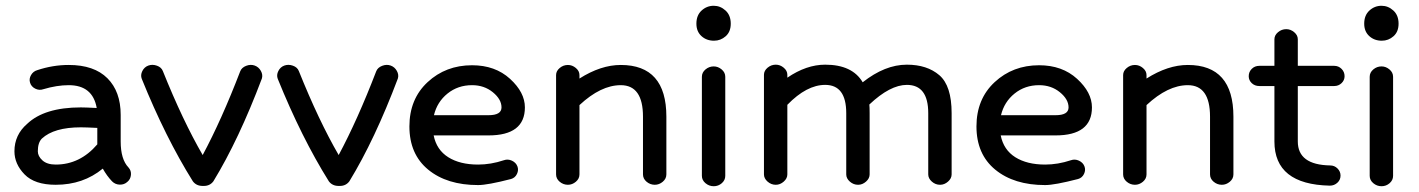

<svg xmlns="http://www.w3.org/2000/svg" viewBox="-20 -631 4915 665"><path d="M173 9Q100 9 65 -27Q30 -63 30 -107Q30 -164 74 -202Q134 -259 260 -259Q275 -259 315 -257Q301 -336 218 -336Q177 -336 130 -322Q116 -317 102 -324Q88 -331 84 -345Q80 -358 87.5 -371Q95 -384 109 -388Q163 -406 218 -406Q306 -406 352 -360Q398 -314 398 -233V-141Q398 -79 425 -51Q435 -40 433.5 -25Q432 -10 421 -1Q410 9 394.5 8.5Q379 8 368 -3Q350 -22 336 -47Q268 9 173 9ZM317 -131V-188Q277 -190 260 -190Q167 -190 125 -151Q111 -137 111 -107Q111 -90 127 -75.5Q143 -61 173 -61Q257 -61 317 -131Z M686 13H682Q660 13 648 -3Q553 -155 471 -358Q466 -371 473 -385Q480 -399 494 -404Q508 -409 523.5 -403.5Q539 -398 544 -385Q613 -213 682 -94Q747 -215 812 -384Q817 -397 832.5 -403Q848 -409 862 -404Q876 -399 883.5 -385.5Q891 -372 887 -359Q807 -147 719 -3Q707 13 686 13Z M1157 13H1153Q1131 13 1119 -3Q1024 -155 942 -358Q937 -371 944 -385Q951 -399 965 -404Q979 -409 994.5 -403.5Q1010 -398 1015 -385Q1084 -213 1153 -94Q1218 -215 1283 -384Q1288 -397 1303.5 -403Q1319 -409 1333 -404Q1347 -399 1354.5 -385.5Q1362 -372 1358 -359Q1278 -147 1190 -3Q1178 13 1157 13Z M1636 10Q1528 10 1463 -43.5Q1398 -97 1398 -193Q1398 -288 1461 -346.5Q1524 -405 1615 -405Q1695 -405 1746.5 -358Q1798 -311 1798 -259Q1798 -162 1672 -162H1482Q1492 -112 1532.5 -86.5Q1573 -61 1636 -61Q1680 -61 1725 -76Q1739 -81 1753 -74.5Q1767 -68 1772 -55Q1777 -42 1770.5 -28.5Q1764 -15 1750 -11Q1669 10 1636 10ZM1615 -336Q1566 -336 1530 -307Q1494 -278 1483 -232H1672Q1717 -232 1717 -259Q1717 -287 1687 -311.5Q1657 -336 1615 -336Z M1947 9Q1931 9 1918.5 -1.5Q1906 -12 1906 -27V-371Q1906 -385 1918.5 -395.5Q1931 -406 1947 -406Q1962 -406 1974.5 -395.5Q1987 -385 1987 -371V-359Q2061 -406 2130 -406Q2288 -406 2288 -227V-27Q2288 -12 2275.5 -1.5Q2263 9 2248 9Q2232 9 2219.5 -1.5Q2207 -12 2207 -27V-227Q2207 -336 2130 -336Q2061 -336 1987 -267V-27Q1987 -12 1974.5 -1.5Q1962 9 1947 9Z M2411 -22V-365Q2411 -380 2423.5 -390.5Q2436 -401 2452 -401Q2467 -401 2479.5 -390.5Q2492 -380 2492 -365V-22Q2492 -7 2480 3.5Q2468 14 2452 14Q2436 14 2423.5 3.5Q2411 -7 2411 -22ZM2453 -490Q2427 -490 2409.5 -506Q2392 -522 2392 -549Q2392 -578 2410 -594.5Q2428 -611 2452 -611Q2475 -611 2493 -594.5Q2511 -578 2511 -549Q2511 -521 2493.5 -505.5Q2476 -490 2453 -490Z M2667 9Q2651 9 2638.5 -2Q2626 -13 2626 -27V-372Q2626 -386 2638.5 -396.5Q2651 -407 2667 -407Q2682 -407 2694.5 -396.5Q2707 -386 2707 -372V-362Q2773 -407 2838 -407Q2932 -407 2968 -346Q3045 -407 3121 -407Q3191 -407 3233.5 -370.5Q3276 -334 3276 -239V-27Q3276 -13 3263.5 -2Q3251 9 3236 9Q3220 9 3207.5 -2Q3195 -13 3195 -27V-239Q3195 -337 3121 -337Q3063 -337 2991 -269Q2992 -260 2992 -239V-27Q2992 -13 2979.5 -2Q2967 9 2952 9Q2936 9 2923.5 -2Q2911 -13 2911 -27V-239Q2911 -337 2838 -337Q2774 -337 2707 -268V-27Q2707 -13 2694.5 -2Q2682 9 2667 9Z M3600 10Q3492 10 3427 -43.5Q3362 -97 3362 -193Q3362 -288 3425 -346.5Q3488 -405 3579 -405Q3659 -405 3710.5 -358Q3762 -311 3762 -259Q3762 -162 3636 -162H3446Q3456 -112 3496.5 -86.5Q3537 -61 3600 -61Q3644 -61 3689 -76Q3703 -81 3717 -74.5Q3731 -68 3736 -55Q3741 -42 3734.5 -28.5Q3728 -15 3714 -11Q3633 10 3600 10ZM3579 -336Q3530 -336 3494 -307Q3458 -278 3447 -232H3636Q3681 -232 3681 -259Q3681 -287 3651 -311.5Q3621 -336 3579 -336Z M3911 9Q3895 9 3882.5 -1.5Q3870 -12 3870 -27V-371Q3870 -385 3882.5 -395.5Q3895 -406 3911 -406Q3926 -406 3938.5 -395.5Q3951 -385 3951 -371V-359Q4025 -406 4094 -406Q4252 -406 4252 -227V-27Q4252 -12 4239.5 -1.5Q4227 9 4212 9Q4196 9 4183.5 -1.5Q4171 -12 4171 -27V-227Q4171 -336 4094 -336Q4025 -336 3951 -267V-27Q3951 -12 3938.5 -1.5Q3926 9 3911 9Z M4601 -333H4475V-141Q4475 -60 4587 -58Q4602 -58 4612.5 -47.5Q4623 -37 4623 -23Q4623 -8 4612 2Q4601 12 4586 12Q4394 8 4394 -141V-333H4342Q4326 -333 4315.5 -343Q4305 -353 4305 -367Q4305 -382 4315.5 -392.5Q4326 -403 4342 -403H4394V-495Q4394 -509 4406.5 -519.5Q4419 -530 4435 -530Q4450 -530 4462.5 -519.5Q4475 -509 4475 -495V-403H4601Q4616 -403 4626.5 -392.5Q4637 -382 4637 -367Q4637 -353 4626.5 -343Q4616 -333 4601 -333Z M4724 -22V-365Q4724 -380 4736.5 -390.5Q4749 -401 4765 -401Q4780 -401 4792.5 -390.5Q4805 -380 4805 -365V-22Q4805 -7 4793 3.5Q4781 14 4765 14Q4749 14 4736.5 3.5Q4724 -7 4724 -22ZM4766 -490Q4740 -490 4722.5 -506Q4705 -522 4705 -549Q4705 -578 4723 -594.5Q4741 -611 4765 -611Q4788 -611 4806 -594.5Q4824 -578 4824 -549Q4824 -521 4806.5 -505.5Q4789 -490 4766 -490Z"/></svg>

Font: Hoogli Semibold
Style: Regular
Weight: 600
Designer: Anand Singh Naorem
Foundry: Brand New Type
Version: Version 1.00 b007